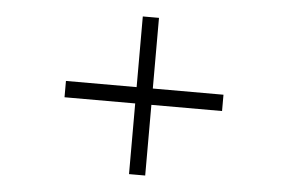

<svg xmlns="http://www.w3.org/2000/svg" viewBox="-46 -664 1092 728"><g transform="rotate(5 500.0 -300.0)"><path d="M530.8 -269V0H469.2V-269H200.2V-331.1H469.2V-600.1H530.8V-331.1H799.8V-269Z"/></g></svg>

Font: BabelStone Ogham
Style: Regular
Weight: 400
Designer: Andrew West
Foundry: BabelStone
Version: Version 2.02 March 14, 2022